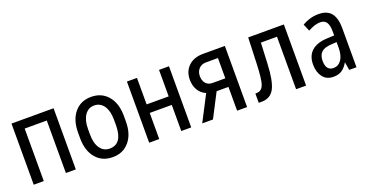

<svg xmlns="http://www.w3.org/2000/svg" viewBox="-29 -1039 2990 1559"><g transform="rotate(-20 1465.5 -259.0)"><path d="M436 0H350.1V-453.6H159.2V0H72.3V-528.3H436Z M641.1 -274.4V-227.1Q641.1 -150.9 671.4 -107.4Q701.7 -64.5 753.4 -64.5Q861.8 -64.5 865.2 -217.8V-273.9Q865.2 -349.6 835 -393.6Q804.2 -437 752.4 -437Q701.7 -437 671.4 -393.6Q641.1 -349.6 641.1 -274.4ZM555.2 -219.7V-273.9Q555.2 -383.3 608.9 -447.3Q662.6 -511.2 752.4 -511.2Q842.3 -511.2 896 -448.7Q949.7 -386.7 951.2 -279.8V-227.1Q951.2 -118.2 897.5 -54.7Q879.9 -33.7 858.2 -19.3Q836.4 -4.9 810.1 2.2Q783.7 9.3 753.4 9.3Q663.6 9.3 610.4 -52.7Q557.1 -114.3 555.2 -219.7Z M1433.1 0H1347.2V-225.6H1156.7V0H1069.8V-528.3H1156.7V-299.3H1347.2V-528.3H1433.1Z M1641.1 -366.2Q1641.1 -327.1 1662.1 -303.5Q1683.1 -279.8 1718.8 -279.8H1829.6V-455.1H1726.6Q1688 -455.1 1664.6 -430.4Q1641.1 -405.8 1641.1 -366.2ZM1916 -528.3V0H1829.6V-205.6H1727.5L1621.1 0H1528.3L1642.6 -220.7Q1599.6 -239.3 1577.1 -277.8Q1554.7 -316.4 1554.7 -367.2Q1554.7 -439.9 1601.6 -484.1Q1648.4 -528.3 1727.5 -528.3Z M2425.8 -528.3V0H2339.4V-453.6H2200.2L2191.9 -274.4Q2185.1 -125.5 2151.9 -63.2Q2118.7 -1 2045.4 0H2016.6V-79.6L2038.6 -81.5Q2074.7 -86.4 2089.6 -130.1Q2104.5 -173.8 2109.4 -302.2L2117.7 -528.3Z M2779.3 -200.7V-247.1L2731 -244.1Q2671.9 -241.2 2646 -215.8Q2620.1 -190.4 2620.1 -142.6Q2620.1 -98.6 2637.2 -78.1Q2654.3 -57.6 2684.6 -57.6Q2726.6 -57.6 2752.9 -94.2Q2779.3 -131.3 2779.3 -200.7ZM2717.8 -511.2Q2792.5 -511.2 2827.1 -467.3Q2861.3 -423.3 2861.3 -339.4V-2V0H2859.9H2800.3H2798.8L2798.3 -1.5L2786.6 -70.3Q2774.9 -49.8 2762.2 -35.2Q2749.5 -20.5 2734.9 -10.7Q2705.6 9.3 2660.2 9.3Q2600.6 9.3 2568.4 -33.7Q2536.6 -76.7 2537.1 -141.1Q2537.1 -216.3 2583.5 -257.3Q2629.9 -298.3 2718.8 -301.8L2779.3 -304.7V-334.5Q2779.3 -393.6 2761.7 -418.9Q2744.1 -444.3 2707.5 -443.8Q2682.6 -443.8 2656.7 -435.1Q2630.9 -426.3 2604 -411.6L2602.1 -410.6L2601.6 -412.6L2577.1 -470.2L2576.7 -471.7L2578.1 -472.7Q2606.9 -490.2 2642.8 -500.7Q2678.7 -511.2 2717.8 -511.2Z"/></g></svg>

Font: MAUL Condensed
Style: Condensed Regular
Weight: 400
Designer: MAUL
Version: Version 1.0; 2020; ttfautohint (v1.8.3)